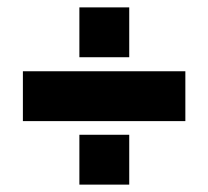

<svg xmlns="http://www.w3.org/2000/svg" viewBox="-20 -536 564 520"><path d="M42 -208V-343H482V-208ZM195 -36V-171H330V-36ZM195 -381V-516H330V-381Z"/></svg>

Font: Mohave Light
Style: Bold
Weight: 700
Version: Version 2.003